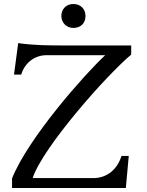

<svg xmlns="http://www.w3.org/2000/svg" viewBox="-20 -944 737 964"><path d="M214.8 -667Q193.4 -667 173.8 -660.9Q154.3 -654.8 137.5 -642.8Q120.6 -630.9 107.4 -612.5Q94.2 -594.2 86.4 -569.3H50.3L71.3 -727.5Q102.5 -723.1 132.8 -720.7Q163.1 -718.3 190.9 -717.3Q218.8 -716.3 243.7 -716.1Q268.6 -715.8 289.1 -715.8H638.7V-669.9Q615.2 -650.4 583.7 -619.6Q552.2 -588.9 515.9 -550.8Q479.5 -512.7 440.7 -468.8Q401.9 -424.8 363.5 -378.7Q325.2 -332.5 289.8 -286.4Q254.4 -240.2 225.1 -197.3Q195.8 -154.3 174.6 -116.5Q153.3 -78.6 144 -49.8H448.2Q475.1 -49.8 497.8 -58.1Q520.5 -66.4 538.6 -81.3Q556.6 -96.2 569.6 -116.7Q582.5 -137.2 590.3 -161.1H626.5L611.8 0H40.5V-48.3Q55.7 -86.4 79.6 -129.2Q103.5 -171.9 133.3 -217Q163.1 -262.2 197 -308.1Q231 -354 266.4 -398.2Q301.8 -442.4 336.7 -483.2Q371.6 -523.9 403.3 -558.8Q435.1 -593.8 462.2 -621.6Q489.3 -649.4 508.3 -667ZM409.2 -863.3Q409.2 -836.4 392.3 -820.1Q375.5 -803.7 348.6 -803.7Q335.9 -803.7 325 -808.1Q314 -812.5 305.9 -820.3Q297.9 -828.1 293 -839.1Q288.1 -850.1 288.1 -863.3Q288.1 -890.1 304.9 -907Q321.8 -923.8 348.6 -923.8Q375.5 -923.8 392.3 -907Q409.2 -890.1 409.2 -863.3Z"/></svg>

Font: Arian Grqi
Style: Regular
Weight: 400
Designer: Ruben Hakobyan (Tarumian)
Foundry: Ruben Hakobyan (Tarumian)
Version: Version 1.003